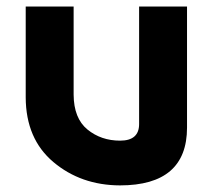

<svg xmlns="http://www.w3.org/2000/svg" viewBox="-20 -557 675 587"><path d="M346.7 9.8Q227.5 9.3 143.3 -61.5Q59.1 -132.3 58.6 -259.3V-537.1H205.1V-267.6Q205.6 -195.3 247.3 -161.1Q289.1 -127 347.2 -127Q405.3 -127 405.3 -177.7V-537.1H551.8V-167Q551.8 9.8 346.7 9.8Z"/></svg>

Font: New Shape
Style: Bold
Weight: 700
Designer: Wojciech Kalinowski "wmk69" (wmk69@o2.pl)
Foundry: Wojciech Kalinowski "wmk69" (wmk69@o2.pl)
Version: Version 2.1.1; 2021-05-14